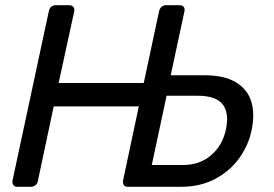

<svg xmlns="http://www.w3.org/2000/svg" viewBox="-20 -720 1056 740"><path d="M47 0Q36 0 31.5 -6.5Q27 -13 28 -23L168 -676Q170 -687 177 -693.5Q184 -700 195 -700H246Q257 -700 262.5 -693.5Q268 -687 266 -676L206 -400H534L593 -676Q595 -687 602.5 -693.5Q610 -700 620 -700H673Q683 -700 688 -693.5Q693 -687 691 -677L638 -430H767Q843 -430 888 -403.5Q933 -377 948 -330Q963 -283 950 -220Q939 -163 903.5 -112.5Q868 -62 810.5 -31Q753 0 676 0H472Q462 0 457.5 -6.5Q453 -13 454 -23L515 -310H187L126 -23Q125 -13 117 -6.5Q109 0 98 0ZM565 -84H685Q750 -84 794 -122Q838 -160 851 -222Q864 -286 837.5 -318.5Q811 -351 742 -351H622Z"/></svg>

Font: Rubik
Style: Italic
Weight: 400
Italic angle: -12°
Designer: Hubert and Fischer
Foundry: Hubert and Fischer
Version: Version 2.300;gftools[0.9.30]